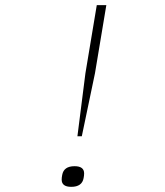

<svg xmlns="http://www.w3.org/2000/svg" viewBox="-20 -718 640 744"><path d="M280 -190 311 -434 355 -698H392L348 -434L297 -190ZM256 6Q219 6 219 -22Q219 -26 219.5 -30.5Q220 -35 221 -40Q227 -74 269 -74Q306 -74 306 -46Q306 -42 305.5 -37.5Q305 -33 304 -28Q298 6 256 6Z"/></svg>

Font: IBM Plex Mono ExtraLight
Style: Italic
Weight: 200
Italic angle: -9°
Monospace: yes
Designer: Mike Abbink, Paul van der Laan, Pieter van Rosmalen
Foundry: Bold Monday
Version: Version 2.3